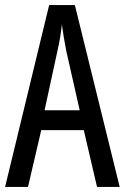

<svg xmlns="http://www.w3.org/2000/svg" viewBox="-20 -734 490 754"><path d="M361 0H450L274 -714H173L0 0H90L142 -223H309ZM240 -535 293 -301H155L206 -536C214 -571 220 -607 223 -638C227 -607 233 -572 240 -535Z"/></svg>

Font: Noto Sans Myanmar UI ExtraCondensed
Style: Regular
Weight: 400
Width: 2
Designer: Monotype Design Team
Foundry: Monotype Imaging Inc.
Version: Version 2.103